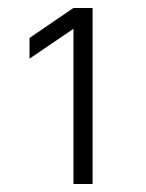

<svg xmlns="http://www.w3.org/2000/svg" viewBox="-20 -871 367 481"><path d="M212 -410H164V-827L198 -822L54 -724V-776L164 -851H212Z"/></svg>

Font: Asta Sans Light
Style: Regular
Weight: 300
Designer: 42dot
Version: Version 1.000